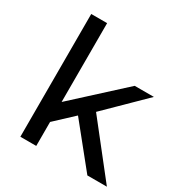

<svg xmlns="http://www.w3.org/2000/svg" viewBox="-172 -874 959 1005"><g transform="rotate(30 308.0 -371.0)"><path d="M169 -128 171 -251 476 -530H592L358 -300L306 -256ZM91 0V-742H187V0ZM496 0 288 -258 350 -335 614 0Z"/></g></svg>

Font: MOST Montserrat Medium
Style: Regular
Weight: 500
Designer: Julieta Ulanovsky
Foundry: Julieta Ulanovsky
Version: Version 8.000;March 11, 2024;FontCreator 15.0.0.2926 64-bit